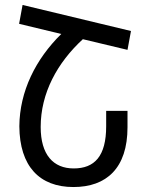

<svg xmlns="http://www.w3.org/2000/svg" viewBox="-20 -744 600 774"><path d="M71 -724 57 -648 227 -607C124 -506 59 -376 58 -235C59 -74 139 10 276 10C409 10 494 -66 494 -231V-297H408V-235C408 -114 361 -65 277 -65C195 -65 144 -120 144 -232C144 -369 211 -491 314 -586L494 -543L508 -619Z"/></svg>

Font: Noto Sans Armenian Condensed
Style: Regular
Weight: 400
Width: 3
Designer: Monotype Design Team
Foundry: Monotype Imaging Inc.
Version: Version 2.008